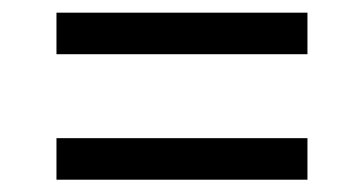

<svg xmlns="http://www.w3.org/2000/svg" viewBox="-20 -406 580 306"><path d="M70 -319.6V-385.8H470V-319.6ZM70 -119.6V-185.8H470V-119.6Z"/></svg>

Font: Saira Thin
Style: Regular
Weight: 100
Designer: Hector Gatti with collaboration of the Omnibus-Type team
Foundry: Omnibus-Type
Version: Version 1.101